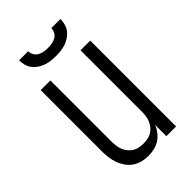

<svg xmlns="http://www.w3.org/2000/svg" viewBox="-281 -1054 1162 1162"><g transform="rotate(-45 300.0 -473.5)"><path d="M268 8Q242 8 215.5 1.5Q189 -5 167 -20Q145 -35 129 -57.5Q113 -80 104 -105Q95 -130 91.5 -156.5Q88 -183 88 -210V-735H171V-210Q171 -192 173.5 -173.5Q176 -155 183 -138Q190 -121 202 -106.5Q214 -92 229.5 -82.5Q245 -73 263.5 -69.5Q282 -66 300 -66Q318 -66 336.5 -69.5Q355 -73 370.5 -82.5Q386 -92 398 -106.5Q410 -121 417 -138Q424 -155 426.5 -173.5Q429 -192 429 -210V-735H512V0H429V-96Q419 -72 403 -51.5Q387 -31 366 -17.5Q345 -4 319.5 2Q294 8 268 8ZM300 -815Q279 -815 257.5 -817.5Q236 -820 216 -827Q196 -834 178 -846Q160 -858 147 -875Q134 -892 128.5 -913Q123 -934 123 -955H201Q201 -938 209.5 -922.5Q218 -907 233 -898.5Q248 -890 265.5 -887Q283 -884 300 -884Q317 -884 334.5 -887Q352 -890 367 -898.5Q382 -907 390.5 -922.5Q399 -938 399 -955H477Q477 -934 471.5 -913Q466 -892 453 -875Q440 -858 422 -846Q404 -834 384 -827Q364 -820 342.5 -817.5Q321 -815 300 -815Z"/></g></svg>

Font: Nova Nerd Font
Style: Regular
Weight: 400
Designer: Belleve Invis
Foundry: Belleve Invis
Version: Version 24.1.4; ttfautohint (v1.8.4);Nerd Fonts 3.1.1